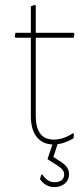

<svg xmlns="http://www.w3.org/2000/svg" viewBox="-20 -586 338 784"><path d="M44 -432 40 -436 43 -452H106V-560L122 -566L126 -563V-452H281L284 -448L281 -432H126V-113Q126 -16 200 -16Q238 -16 278 -42L282 -39L280 -21Q248 -2 215 3L198 55L229 75Q262 96 262 125Q262 149 244.5 163.5Q227 178 202 178Q165 178 143 145L149 127H153Q174 158 202 158Q242 158 242 125Q242 108 218 92L174 64L194 4Q152 2 129 -28Q106 -58 106 -112V-432Z"/></svg>

Font: Alegreya Sans Thin
Style: Regular
Weight: 100
Designer: Juan Pablo del Peral
Foundry: Huerta Tipografica
Version: Version 2.007